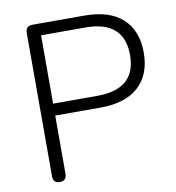

<svg xmlns="http://www.w3.org/2000/svg" viewBox="-80 -777 784 855"><g transform="rotate(-10 312.0 -349.5)"><path d="M122 6Q92 6 92 -26V-673Q92 -705 123 -705H358Q471 -705 530.5 -651Q590 -597 590 -497Q590 -398 530.5 -343.5Q471 -289 358 -289H153V-26Q153 6 122 6ZM153 -343H353Q528 -343 528 -497Q528 -652 353 -652H153Z"/></g></svg>

Font: Nunito Light
Style: Regular
Weight: 300
Designer: Vernon Adams
Foundry: Vernon Adams
Version: Version 3.601; ttfautohint (v1.8.2.53-6de2)